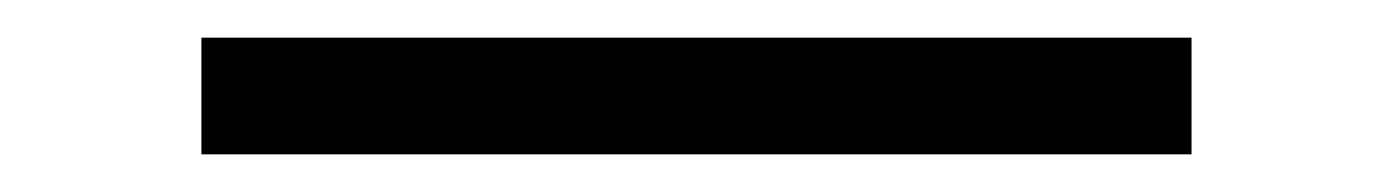

<svg xmlns="http://www.w3.org/2000/svg" viewBox="-20 -401 740 102"><path d="M87 -319V-381H613V-319Z"/></svg>

Font: Martian Mono SemiExpanded ExtraLight
Style: Regular
Weight: 250
Monospace: yes
Version: Version 0.930